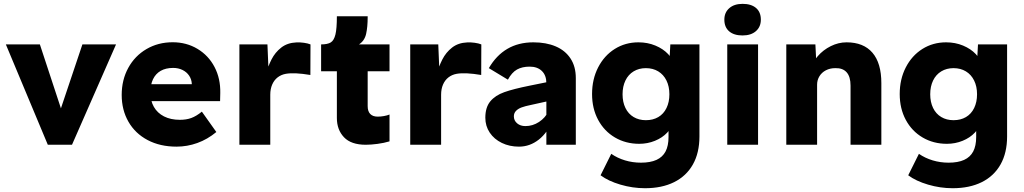

<svg xmlns="http://www.w3.org/2000/svg" viewBox="-20 -766 5417 1016"><path d="M11 -531H191L321.6 -134.4L281.6 -130.8L416 -531H594L361 0H233Z M624 -263.6Q624 -343.4 658.8 -406.9Q693.6 -470.4 755.2 -506.4Q816.8 -542.4 893.8 -542.4Q966.8 -542.4 1025.1 -507.4Q1083.4 -472.4 1115.3 -411.4Q1147.2 -350.4 1145.6 -273.6L1144.6 -230.8H721.6L698.6 -320.6H1012.4L995 -301.8V-322.2Q993.8 -346.4 980.8 -365.7Q967.8 -385 945.7 -395.8Q923.6 -406.6 896.2 -406.6Q857.2 -406.6 830.4 -391.2Q803.6 -375.8 789.7 -346.8Q775.8 -317.8 775.8 -276Q775.8 -232.8 794.3 -200.4Q812.8 -168 847.9 -150Q883 -132 932 -132Q966 -132 992.3 -141.6Q1018.6 -151.2 1048.2 -175.2L1124.8 -67.4Q1077.6 -28.4 1024 -9.2Q970.4 10 914.2 10Q827 10 761.1 -24.9Q695.2 -59.8 659.6 -122Q624 -184.2 624 -263.6Z M1246.8 -531H1395.2L1402.4 -358.2L1381.4 -358.2Q1381.8 -361.2 1383 -363.2Q1397.8 -414.2 1416.8 -451.5Q1435.8 -488.8 1468.2 -514.2Q1500.6 -539.6 1548.8 -541.6Q1567.8 -542.4 1588.3 -539.6Q1608.8 -536.8 1623 -531L1622.4 -369.2Q1538.4 -383.4 1492.6 -375.4Q1467.8 -371 1449.2 -356.6Q1430.6 -342.2 1420.4 -318.7Q1410.2 -295.2 1410.2 -264.8V0H1246.8Z M1915.8 0Q1838 0 1800.3 -39.7Q1762.6 -79.4 1762.6 -141.6V-389H1679.2V-531Q1713.4 -531 1730.4 -541.6Q1747.4 -552.2 1755 -583.5Q1762.6 -614.8 1762.6 -680H1925.6Q1925.6 -678 1925.6 -675Q1925.6 -623.4 1917.4 -586.8Q1909.2 -550.2 1879.6 -531H2041.2V-389H1925.6V-204.4Q1925.6 -176.8 1939.3 -162.8Q1953 -148.8 1978.6 -148.8Q1994.6 -148.8 2011.9 -151.9Q2029.2 -155 2041.2 -160V-18Q2012.2 -9.2 1977.4 -4.6Q1942.6 0 1915.8 0Z M2150.8 -531H2299.2L2306.4 -358.2L2285.4 -358.2Q2285.8 -361.2 2287 -363.2Q2301.8 -414.2 2320.8 -451.5Q2339.8 -488.8 2372.2 -514.2Q2404.6 -539.6 2452.8 -541.6Q2471.8 -542.4 2492.3 -539.6Q2512.8 -536.8 2527 -531L2526.4 -369.2Q2442.4 -383.4 2396.6 -375.4Q2371.8 -371 2353.2 -356.6Q2334.6 -342.2 2324.4 -318.7Q2314.2 -295.2 2314.2 -264.8V0H2150.8Z M2782.8 -413.4Q2743.2 -413.4 2715.8 -398.1Q2688.4 -382.8 2667.6 -344.4L2566.8 -405.4Q2606 -473 2664.8 -507.5Q2723.6 -542 2802.4 -542Q2870.2 -542 2920.6 -520.5Q2971 -499 2999 -456.5Q3027 -414 3027 -352.8V0H2871.2V-325.8Q2871.2 -367.2 2847.5 -390.3Q2823.8 -413.4 2782.8 -413.4ZM2548.2 -143Q2548.2 -197.6 2574.2 -229.3Q2600.2 -261 2648.3 -278.2Q2696.4 -295.4 2784.2 -313L2948.2 -346.2L2939.2 -243.8L2789.2 -210.6Q2759.2 -204.6 2740.4 -197.7Q2721.6 -190.8 2710.4 -179.1Q2699.2 -167.4 2699.2 -150.4Q2699.2 -128 2716.4 -113.4Q2733.6 -98.8 2760.2 -98.8Q2799 -98.8 2832.3 -120.6Q2865.6 -142.4 2882.6 -177.6L2907 -135.4Q2878.6 -64.4 2831.1 -27.2Q2783.6 10 2726.2 10Q2676.2 10 2635.5 -9.7Q2594.8 -29.4 2571.5 -64.2Q2548.2 -99 2548.2 -143Z M3158 161.6 3214.6 48Q3247 70.4 3287.3 82.6Q3327.6 94.8 3371.6 94.8Q3421.4 94.8 3453.8 80.1Q3486.2 65.4 3501.9 35.5Q3517.6 5.6 3517.6 -41V-129.4L3543 -124.2Q3536.6 -91.8 3510.7 -64.3Q3484.8 -36.8 3445.7 -20.9Q3406.6 -5 3362.8 -5Q3291.2 -5 3234.3 -38.4Q3177.4 -71.8 3145.2 -131.6Q3113 -191.4 3113 -268.4Q3113 -346.6 3145 -409.1Q3177 -471.6 3232.8 -506.8Q3288.6 -542 3358.6 -542Q3406.8 -542 3448 -524.9Q3489.2 -507.8 3515.8 -479.5Q3542.4 -451.2 3548 -419.6L3520.6 -411L3527.2 -531H3681.2V-44Q3681.2 42.6 3646.6 104.1Q3612 165.6 3547.3 197.8Q3482.6 230 3393.2 230Q3327.6 230 3263.1 211Q3198.6 192 3158 161.6ZM3522.2 -267.2Q3522.2 -308.6 3506.7 -340Q3491.2 -371.4 3463.1 -388.4Q3435 -405.4 3397.8 -405.4Q3361 -405.4 3332.9 -388.4Q3304.8 -371.4 3289.6 -340Q3274.4 -308.6 3274.4 -267.2Q3274.4 -225.8 3289.6 -194.6Q3304.8 -163.4 3332.9 -146.7Q3361 -130 3397.8 -130Q3435.4 -130 3463.5 -146.5Q3491.6 -163 3506.9 -194.4Q3522.2 -225.8 3522.2 -267.2Z M3828.4 -531H3991.4V0H3828.4ZM3813 -662Q3813 -699.8 3839 -722.7Q3865 -745.6 3909.6 -745.6Q3955.2 -745.6 3980.7 -723.8Q4006.2 -702 4006.2 -662Q4006.2 -624.2 3980.2 -601.3Q3954.2 -578.4 3909.3 -578.4Q3864 -578.4 3838.5 -600.2Q3813 -622 3813 -662Z M4140.8 -531H4294.8L4300.8 -411L4267.8 -399Q4278.4 -435.4 4307.1 -468.6Q4335.8 -501.8 4376.3 -521.9Q4416.8 -542 4459.6 -542Q4549.6 -542 4596.7 -487Q4643.8 -432 4643.8 -326V0H4480.8V-313Q4480.8 -360 4460.2 -383.3Q4439.6 -406.6 4399.8 -405.4Q4372.2 -405.4 4350.3 -394Q4328.4 -382.6 4316.1 -362.5Q4303.8 -342.4 4303.8 -318V0H4222.8H4140.8Z M4786 161.6 4842.6 48Q4875 70.4 4915.3 82.6Q4955.6 94.8 4999.6 94.8Q5049.4 94.8 5081.8 80.1Q5114.2 65.4 5129.9 35.5Q5145.6 5.6 5145.6 -41V-129.4L5171 -124.2Q5164.6 -91.8 5138.7 -64.3Q5112.8 -36.8 5073.7 -20.9Q5034.6 -5 4990.8 -5Q4919.2 -5 4862.3 -38.4Q4805.4 -71.8 4773.2 -131.6Q4741 -191.4 4741 -268.4Q4741 -346.6 4773 -409.1Q4805 -471.6 4860.8 -506.8Q4916.6 -542 4986.6 -542Q5034.8 -542 5076 -524.9Q5117.2 -507.8 5143.8 -479.5Q5170.4 -451.2 5176 -419.6L5148.6 -411L5155.2 -531H5309.2V-44Q5309.2 42.6 5274.6 104.1Q5240 165.6 5175.3 197.8Q5110.6 230 5021.2 230Q4955.6 230 4891.1 211Q4826.6 192 4786 161.6ZM5150.2 -267.2Q5150.2 -308.6 5134.7 -340Q5119.2 -371.4 5091.1 -388.4Q5063 -405.4 5025.8 -405.4Q4989 -405.4 4960.9 -388.4Q4932.8 -371.4 4917.6 -340Q4902.4 -308.6 4902.4 -267.2Q4902.4 -225.8 4917.6 -194.6Q4932.8 -163.4 4960.9 -146.7Q4989 -130 5025.8 -130Q5063.4 -130 5091.5 -146.5Q5119.6 -163 5134.9 -194.4Q5150.2 -225.8 5150.2 -267.2Z"/></svg>

Font: Easer Grotesk Variable
Style: Regular
Weight: 400
Designer: Boardeaser, Bonnie Shaver-Troup, Thomas Jockin
Foundry: Lexend
Version: Version 1.001;Glyphs 3.1.2 (3151)